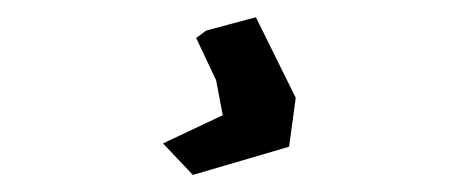

<svg xmlns="http://www.w3.org/2000/svg" viewBox="-20 -34 540 226"><path d="M222.7 2 210.9 10.7 234.4 60.5 242.2 101.6 171.9 134.8 207 171.9 320.3 138.7 328.1 81.1 281.2 -13.7Z"/></svg>

Font: MaokenAssortedSans-TC
Style: Regular
Weight: 500
Version: Version 0.83